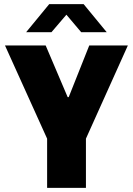

<svg xmlns="http://www.w3.org/2000/svg" viewBox="-20 -905 640 925"><path d="M207 0V-237L4 -686H200L306 -437H311L410 -686H596L394 -237V0ZM106 -750 217 -885H383L494 -750H371L284 -853H316L228 -750Z"/></svg>

Font: Chivo Mono ExtraBold
Style: Regular
Weight: 800
Monospace: yes
Designer: Hector Gatti
Foundry: Omnibus-Type
Version: Version 1.008